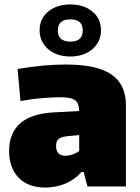

<svg xmlns="http://www.w3.org/2000/svg" viewBox="-20 -838 630 863"><path d="M184 5Q106 5 63.5 -39.5Q21 -84 21 -159Q21 -323 224 -333L336 -339Q335 -357 331 -369Q327 -381 317 -388Q307 -395 289.5 -398Q272 -401 245 -401Q228 -401 206 -399.5Q184 -398 160 -396Q136 -394 113 -390.5Q90 -387 72 -384L59 -528Q116 -538 171.5 -543Q227 -548 276 -548Q415 -548 480.5 -503.5Q546 -459 546 -365V0H373L356 -65H346Q316 -30 273 -12.5Q230 5 184 5ZM274 -138Q291 -138 308.5 -144.5Q326 -151 336 -159V-231L284 -226Q255 -223 243.5 -213.5Q232 -204 232 -182Q232 -138 274 -138ZM296 -584Q266 -584 240.5 -592.5Q215 -601 197 -616.5Q179 -632 168.5 -653.5Q158 -675 158 -701Q158 -754 196.5 -786Q235 -818 296 -818Q357 -818 395.5 -786Q434 -754 434 -701Q434 -675 423.5 -653.5Q413 -632 395 -616.5Q377 -601 351.5 -592.5Q326 -584 296 -584ZM296 -651Q352 -651 352 -701Q352 -751 296 -751Q240 -751 240 -701Q240 -651 296 -651Z"/></svg>

Font: Encode Sans Narrow
Style: Black
Weight: 900
Designer: Pablo Impallari, Andres Torresi
Foundry: Pablo Impallari, Andres Torresi
Version: Version 1.000; ttfautohint (v1.00) -l 8 -r 50 -G 200 -x 14 -